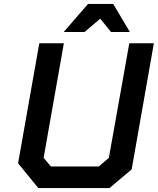

<svg xmlns="http://www.w3.org/2000/svg" viewBox="-20 -957 803 977"><path d="M304 -794 428 -937H556L641 -794H545L490 -862L410 -794ZM537 0H175L72 -126L180 -737H305L202 -154L239 -110H483L534 -154L638 -737H763L650 -95Z"/></svg>

Font: Tomorrow Medium
Style: Italic
Weight: 500
Italic angle: -10°
Designer: Tony de Marco, Monica Rizzolli
Foundry: Just in Type
Version: Version 2.002